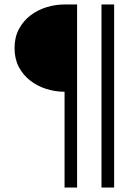

<svg xmlns="http://www.w3.org/2000/svg" viewBox="-20 -717 627 858"><path d="M324.5 121H268.5V-307Q227 -307 187.2 -319.5Q147.5 -332 115.5 -356.5Q83.5 -381 64.2 -417.5Q45 -454 45 -502Q45 -550.5 64.5 -587Q84 -623.5 116 -648Q148 -672.5 187.8 -684.8Q227.5 -697 268.5 -697H324.5ZM490 121H433.5V-697H490Z"/></svg>

Font: Acari Sans Neue SemiBold
Style: Regular
Weight: 600
Designer: Alfredo Marco Pradil (font), Cristiano Sobral (main changes)
Foundry: Hanken Design Co. (font), Cristiano Sobral (main changes)
Version: Version 2.459;March 19, 2022;FontCreator 14.0.0.2808 64-bit;